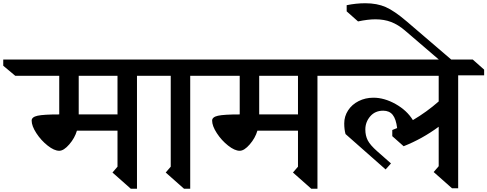

<svg xmlns="http://www.w3.org/2000/svg" viewBox="-130 -1153 3003 1183"><path d="M714 -686V10H676L563 -90L594 -126V-348H344Q331 -303 297 -263.5Q263 -224 235 -224Q204 -224 163.5 -256Q123 -288 94 -332.5Q65 -377 65 -410Q65 -432 101.5 -440Q138 -448 235 -448V-686H-36L-110 -748V-786H804L874 -724V-686ZM594 -686H355V-448H593L594 -447Z M1042 -686V10H1004L891 -90L922 -126V-686H854L784 -748V-786H1132L1202 -724V-686Z M1826 -686V10H1788L1675 -90L1706 -126V-348H1456Q1443 -303 1409 -263.5Q1375 -224 1347 -224Q1316 -224 1275.5 -256Q1235 -288 1206 -332.5Q1177 -377 1177 -410Q1177 -432 1213.5 -440Q1250 -448 1347 -448V-686H1076L1002 -748V-786H1916L1986 -724V-686ZM1706 -686H1467V-448H1705L1706 -447Z M2693 -689V7H2655L2542 -93L2573 -129V-372Q2471 -297 2357 -252L2287 -314V-352L2317 -364Q2310 -420 2289.5 -445.5Q2269 -471 2231 -471Q2181 -471 2151 -436Q2121 -401 2121 -355Q2121 -317 2136 -288Q2151 -259 2194 -221L2279 -146L2246 -109L1999 -327Q1991 -355 1991 -393Q1991 -436 2014.5 -472.5Q2038 -509 2079.5 -530Q2121 -551 2171 -551Q2238 -551 2307.5 -512Q2377 -473 2414 -413Q2499 -463 2573 -528V-686H1906L1836 -748V-786H2783L2853 -724V-689Z M2376 -1021 2662 -776 2630 -738 2364 -966Q2323 -1001 2280 -1017.5Q2237 -1034 2183 -1034Q2137 -1034 2076 -1021L2006 -1083V-1121Q2064 -1133 2121 -1133Q2193 -1133 2246.5 -1109.5Q2300 -1086 2376 -1021Z"/></svg>

Font: Inknut Antiqua
Style: Regular
Weight: 400
Designer: Claus Eggers Sørensen
Foundry: Claus Eggers Sørensen
Version: Version 1.003; ttfautohint (v1.8.2) -l 8 -r 50 -G 200 -x 14 